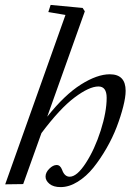

<svg xmlns="http://www.w3.org/2000/svg" viewBox="-20 -745 528 776"><path d="M1 0 244.6 -684.6 175.3 -696.3 184.6 -725.1 314 -712.9 322.8 -699.2 170.9 -273.4Q241.2 -361.8 306.9 -403.3Q372.6 -444.8 423.8 -444.8Q487.8 -444.8 487.8 -377.9Q487.8 -352.5 478 -314Q468.3 -275.4 451.7 -231.9Q435.1 -188.5 410.2 -145.3Q385.3 -102.1 357.2 -67.1Q329.1 -32.2 294.2 -10.5Q259.3 11.2 225.1 11.2Q195.8 11.2 179.9 -2Q164.1 -15.1 164.1 -31.2Q164.1 -47.9 179.2 -63Q194.3 -78.1 209 -78.1Q223.6 -78.1 231 -58.6Q240.7 -30.8 261.7 -30.8Q291 -30.8 326.9 -86.2Q362.8 -141.6 387 -217.3Q411.1 -293 411.1 -349.6Q411.1 -395.5 377.9 -395.5Q340.8 -395.5 281.5 -351.1Q222.2 -306.6 147.5 -207L73.7 -1Z"/></svg>

Font: Elstob
Style: Italic
Weight: 400
Italic angle: -20°
Designer: Peter S. Baker
Version: Version 1.015